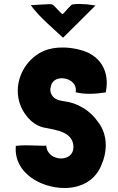

<svg xmlns="http://www.w3.org/2000/svg" viewBox="-20 -937 590 962"><path d="M459 -910C457 -908 426 -917 381 -917C369 -917 357 -917 344 -915C334 -915 306 -874 293 -866C283 -871 251 -912 241 -915C233 -916 229 -916 223 -916C211 -916 194 -914 134 -911C179 -850 237 -803 296 -748ZM304 5C383 5 457 -31 488 -110C502 -141 510 -175 510 -209C510 -250 498 -292 472 -325C433 -382 370 -422 299 -430C271 -434 245 -441 234 -473C233 -478 232 -484 232 -489C232 -493 233 -496 234 -500C238 -531 263 -545 290 -545C324 -545 360 -523 360 -487C360 -483 360 -479 359 -475C381 -469 405 -467 429 -467C456 -467 484 -470 509 -474H510C513 -491 515 -506 515 -521C515 -595 477 -645 424 -672C386 -689 339 -699 293 -699C260 -699 229 -694 202 -683C123 -650 69 -568 69 -482C69 -429 89 -375 136 -331C155 -315 177 -302 204 -297C264 -285 348 -276 348 -199C348 -162 318 -143 286 -143C251 -143 214 -165 212 -207C182 -206 146 -209 111 -209C93 -209 75 -208 59 -206V-200C51 -70 185 5 304 5Z"/></svg>

Font: HEYCLAY
Style: Regular
Weight: 400
Designer: Marcelo Magalhaes
Foundry: Marcelo Magalhães
Version: Version 1.300;hotconv 1.0.109;makeotfexe 2.5.65596